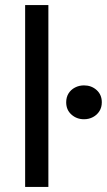

<svg xmlns="http://www.w3.org/2000/svg" viewBox="-20 -740 423 760"><path d="M79.5 0V-720H171.5V0ZM312.5 -268Q283.5 -268 262.8 -286.5Q242 -305 242 -335Q242 -355 251.2 -370Q260.5 -385 276.8 -393.5Q293 -402 312.5 -402Q342 -402 362.5 -383.5Q383 -365 383 -335Q383 -315 373.5 -300Q364 -285 348 -276.5Q332 -268 312.5 -268Z"/></svg>

Font: Geologica Thin Roman Light
Style: Regular
Weight: 300
Version: Version 1.010;gftools[0.9.28]